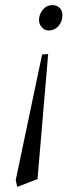

<svg xmlns="http://www.w3.org/2000/svg" viewBox="-20 -482 272 757"><path d="M42 228 146 -267.1 169.9 -269 127.9 224.1 47.9 254.9ZM133.8 -402.8Q133.8 -426.3 149.2 -444.1Q164.6 -461.9 187 -461.9Q203.1 -461.9 214.6 -451.4Q226.1 -440.9 226.1 -421.9Q226.1 -397 210.7 -379.4Q195.3 -361.8 171.9 -361.8Q155.8 -361.8 144.8 -374.5Q133.8 -387.2 133.8 -402.8Z"/></svg>

Font: Dehuti
Style: Italic
Weight: 400
Version: Version 1.2